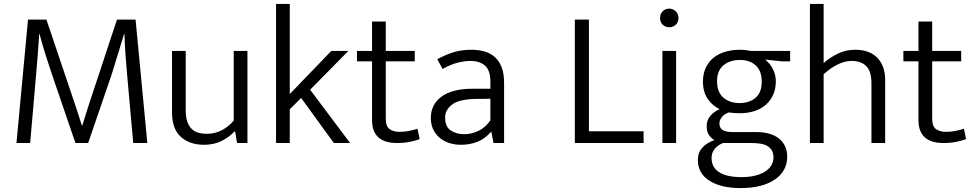

<svg xmlns="http://www.w3.org/2000/svg" viewBox="-20 -730 4972 980"><path d="M123 -630H217L363 -197L380 -145Q390 -116 398 -89H400L417 -144L434 -197L577 -630H672L732 0H660L629 -347Q624 -400 620.5 -451.5Q617 -503 615 -556H613L582 -454L549 -347L430 0H365L246 -348L212 -452Q196 -502 182 -556H180Q177 -508 173 -454Q169 -400 164 -347L134 0H64Z M1173 -470H1243V0H1190L1180 -59H1177Q1151 -31 1112 -11Q1073 9 1021 9Q948 9 903 -31.5Q858 -72 858 -156V-470H928V-167Q928 -132 936 -109Q944 -86 958.5 -72Q973 -58 992.5 -52.5Q1012 -47 1035 -47Q1078 -47 1113.5 -66Q1149 -85 1173 -115Z M1459 -172V0H1389V-710H1459V-250L1671 -470H1758L1563 -272L1767 0H1684L1517 -230Z M2097 -417H1949V-126Q1949 -85 1968.5 -71Q1988 -57 2020 -57Q2045 -57 2069 -62Q2093 -67 2111 -73L2122 -20Q2102 -12 2072 -6Q2042 0 2007 0Q1879 0 1879 -117V-417H1802V-470H1879V-620H1949V-470H2097Z M2212 -428Q2259 -453 2298.5 -464.5Q2338 -476 2386 -476Q2422 -476 2452.5 -467.5Q2483 -459 2505.5 -439Q2528 -419 2540.5 -386.5Q2553 -354 2553 -306V0H2499L2488 -57H2486Q2456 -22 2417.5 -6.5Q2379 9 2333 9Q2300 9 2271.5 -0.5Q2243 -10 2222.5 -28Q2202 -46 2190.5 -71Q2179 -96 2179 -127Q2179 -164 2194 -192Q2209 -220 2236.5 -239Q2264 -258 2302.5 -267.5Q2341 -277 2388 -277H2483V-312Q2483 -372 2455 -395.5Q2427 -419 2381 -419Q2353 -419 2317.5 -410.5Q2282 -402 2239 -378ZM2483 -226 2405 -225Q2322 -223 2287 -196Q2252 -169 2252 -130Q2252 -83 2281 -64Q2310 -45 2350 -45Q2385 -45 2421 -61.5Q2457 -78 2483 -116Z M2914 -630H2986V-60H3265V0H2914Z M3361 0V-470H3431V0ZM3396 -591Q3376 -591 3362.5 -604Q3349 -617 3349 -638Q3349 -659 3362.5 -672.5Q3376 -686 3396 -686Q3414 -686 3428.5 -673Q3443 -660 3443 -638Q3443 -616 3429 -603.5Q3415 -591 3396 -591Z M3568 -314Q3568 -353 3582 -383.5Q3596 -414 3621 -434.5Q3646 -455 3681 -465.5Q3716 -476 3757 -476Q3774 -476 3787 -474L3814 -470H4013V-417H3969L3885 -426Q3910 -407 3925 -377.5Q3940 -348 3940 -315Q3940 -276 3926 -245.5Q3912 -215 3887.5 -194Q3863 -173 3829 -162.5Q3795 -152 3755 -152Q3741 -152 3727.5 -153Q3714 -154 3700 -156Q3677 -148 3664.5 -132.5Q3652 -117 3652 -100Q3652 -76 3669.5 -66Q3687 -56 3715 -56H3838Q3916 -56 3957 -22Q3998 12 3998 69Q3998 144 3934 187Q3870 230 3760 230Q3660 230 3601 192.5Q3542 155 3542 86Q3542 49 3564.5 24Q3587 -1 3626 -15Q3608 -26 3597.5 -42.5Q3587 -59 3587 -85Q3587 -117 3605.5 -138.5Q3624 -160 3653 -173Q3617 -190 3592.5 -225Q3568 -260 3568 -314ZM3670 0Q3643 11 3627.5 30.5Q3612 50 3612 76Q3612 125 3651.5 149.5Q3691 174 3763 174Q3807 174 3838.5 165.5Q3870 157 3890 142.5Q3910 128 3919 110Q3928 92 3928 74Q3928 52 3919.5 37.5Q3911 23 3895.5 14.5Q3880 6 3859 3Q3838 0 3813 0ZM3868 -312Q3868 -368 3837.5 -396Q3807 -424 3757 -424Q3706 -424 3673 -397Q3640 -370 3640 -316Q3640 -259 3672.5 -231.5Q3705 -204 3755 -204Q3805 -204 3836.5 -231Q3868 -258 3868 -312Z M4184 0H4114V-710H4184V-408Q4217 -437 4257 -456.5Q4297 -476 4345 -476Q4384 -476 4413 -464.5Q4442 -453 4460.5 -432.5Q4479 -412 4488.5 -384.5Q4498 -357 4498 -324V0H4428V-305Q4428 -366 4401.5 -392.5Q4375 -419 4327 -419Q4292 -419 4255.5 -401Q4219 -383 4184 -351Z M4886 -417H4738V-126Q4738 -85 4757.5 -71Q4777 -57 4809 -57Q4834 -57 4858 -62Q4882 -67 4900 -73L4911 -20Q4891 -12 4861 -6Q4831 0 4796 0Q4668 0 4668 -117V-417H4591V-470H4668V-620H4738V-470H4886Z"/></svg>

Font: Mukta Light
Style: Regular
Weight: 300
Designer: Girish Dalvi and Yashodeep Gholap
Foundry: Ek Type
Version: Version 2.538;PS 1.002;hotconv 16.6.51;makeotf.lib2.5.65220;